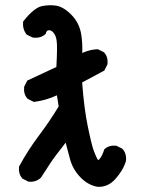

<svg xmlns="http://www.w3.org/2000/svg" viewBox="-20 -715 540 735"><path d="M353 0Q316.4 -6.3 287.1 -37.1Q257.8 -67.4 247.1 -109.4Q239.3 -139.2 231.4 -168.9Q187.5 -113.3 172.4 -89.8Q154.8 -63 137.2 -35.6L136.2 -34.7L135.3 -33.7Q116.7 -17.1 90.8 -19.5H88.9L87.4 -20.5L67.9 -30.3L65.9 -31.2L64.9 -32.7Q50.3 -49.3 52.7 -75.2V-77.1L53.7 -78.6Q87.4 -141.1 129.9 -197.3Q170.4 -251 204.6 -307.6L197.8 -350.1Q155.3 -330.6 112.3 -325.2L109.4 -324.7L106.9 -326.2L87.4 -335.9L85.4 -336.9L84.5 -338.4Q69.8 -355 72.3 -380.9V-382.8L73.2 -384.3L83 -403.8L84.5 -406.7L87.9 -408.2L195.8 -458.5Q200.2 -537.6 196.8 -559.6Q195.3 -570.3 191.9 -578.1Q188.5 -585.9 183.6 -591.3Q174.3 -600.6 166 -599.1Q158.2 -598.1 155.8 -588.4L155.3 -585.4L152.8 -583.5Q143.6 -575.2 131.3 -572.3Q119.1 -569.3 106 -571.3L104.5 -571.8L103 -572.3L83.5 -582L81.5 -583L80.1 -585Q65.9 -604.5 68.4 -629.9L68.8 -632.8L70.3 -634.8Q109.9 -684.6 139.6 -691.4Q167.5 -697.3 194.8 -693.4Q209.5 -690.9 224.1 -682.1Q238.8 -673.3 253.4 -658.2Q283.7 -627.9 291 -583Q296.4 -548.8 294.9 -512.2Q298.3 -513.7 301.8 -515.1Q305.2 -516.6 308.8 -517.8Q312.5 -519 315.9 -520Q319.3 -521 322.8 -522Q326.2 -522.9 329.8 -523.7Q333.5 -524.4 337.2 -524.9Q340.8 -525.4 344.5 -525.9Q348.1 -526.4 352.1 -526.4H354.5L356.9 -525.4L376.5 -515.6L378.4 -514.6L379.4 -513.2Q394 -496.6 391.6 -470.7V-468.8L390.6 -467.3L380.9 -447.8L379.4 -444.8L376.5 -443.4L294.4 -399.4Q302.2 -296.9 316.4 -229.5Q319.3 -215.8 322 -203.4Q324.7 -190.9 327.1 -180.7Q329.6 -170.4 331.8 -161.9Q334 -153.3 335.9 -147Q337.9 -140.6 339.8 -135.7Q344.2 -124 348.1 -115.5Q352.1 -106.9 355.5 -102.1V-101.6Q357.4 -102.5 359.9 -105Q370.1 -115.7 378.4 -140.6L379.4 -143.6L381.3 -145Q397.9 -159.7 423.8 -157.2H425.8L427.2 -156.2L446.8 -146.5L448.2 -145.5L449.7 -144Q458 -134.8 460.9 -122.6Q463.9 -110.4 461.9 -97.2L461.4 -96.2V-95.7Q451.2 -63.5 423.3 -31.7Q394 2.4 354 0H353.5Z"/></svg>

Font: NaikaiFont
Style: Bold
Weight: 700
Version: Version 1.89